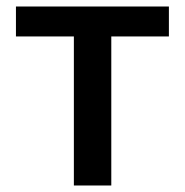

<svg xmlns="http://www.w3.org/2000/svg" viewBox="-20 -570 568 590"><path d="M207 0H322V-458H499V-550H29V-458H207Z"/></svg>

Font: Noto Sans JP Medium
Style: Regular
Weight: 500
Designer: Ryoko NISHIZUKA  (kana, bopomofo & ideographs); Paul D. Hunt (Latin, Greek & Cyrillic); Sandoll Communications , Soo-you
Foundry: Adobe
Version: Version 2.002;hotconv 1.0.116;makeotfexe 2.5.65601